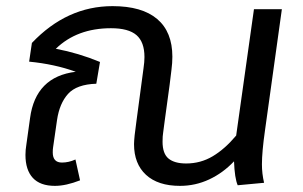

<svg xmlns="http://www.w3.org/2000/svg" viewBox="-20 -594 988 626"><path d="M844 -169Q834 -99 834 -58Q834 -28 841 2L755 10Q745 -13 743 -68Q707 -30 662 -9Q617 12 567 12Q495 12 456 -24Q417 -60 417 -124Q417 -133 419 -153L425 -200L448 -372Q451 -392 451 -408Q451 -457 425 -479.5Q399 -502 342 -502Q231 -502 162 -435Q236 -421 306 -392L294 -321Q230 -319 202 -288Q174 -257 166 -203L153 -113Q152 -107 152 -97Q152 -64 182 -64Q204 -64 226 -74L241 -6Q195 12 159 12Q111 12 87 -14Q63 -40 63 -89Q63 -105 66 -123L78 -209Q96 -344 227 -360Q158 -385 75 -393L84 -454Q198 -574 347 -574Q443 -574 492.5 -532Q542 -490 542 -409Q542 -389 539 -366L533 -317L517 -200L512 -162Q510 -151 510 -132Q510 -93 529.5 -77Q549 -61 587 -61Q634 -61 673.5 -84.5Q713 -108 750 -152L808 -564H899Z"/></svg>

Font: FiraGO
Style: Italic
Weight: 400
Italic angle: -8°
Designer: bBox Type GmbH
Foundry: bBox Type GmbH
Version: Version 1.001